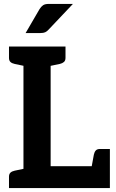

<svg xmlns="http://www.w3.org/2000/svg" viewBox="-20 -962 592 982"><path d="M100 0V-724H239V-112H542V0ZM445 -89 460 -171Q463 -185 470 -192.5Q477 -200 491 -200H542V-112ZM26 0V-58Q26 -72 33.5 -79Q41 -86 55 -89L112 -101L125 0ZM125 -724 112 -623 55 -635Q41 -638 33.5 -645Q26 -652 26 -666V-724ZM315 -724V-666Q315 -652 307 -645Q299 -638 286 -635L228 -623L216 -724ZM111 -793 182 -915Q190 -928 200 -935Q210 -942 230 -942H353L229 -811Q220 -801 211 -797Q202 -793 187 -793Z"/></svg>

Font: Aleo
Style: Bold
Weight: 700
Designer: Alessio Laiso
Foundry: Alessio Laiso
Version: Version 2.001;gftools[0.9.29]